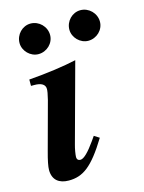

<svg xmlns="http://www.w3.org/2000/svg" viewBox="-104 -718 590 789"><g transform="rotate(-15 191.0 -323.0)"><path d="M382 -589C382 -625 352 -655 316 -655C281 -655 252 -625 252 -589C252 -555 282 -525 316 -525C352 -525 382 -554 382 -589ZM170 -589C170 -625 140 -655 104 -655C69 -655 40 -625 40 -589C40 -555 70 -525 104 -525C140 -525 170 -554 170 -589ZM236 -142 222 -122C195 -84 173 -61 158 -61C150 -61 143 -65 143 -77C143 -86 147 -111 152 -128L243 -462C189 -450 118 -440 40 -434V-407H54C84 -407 100 -397 100 -378C100 -370 98 -357 92 -333L37 -130C27 -94 22 -68 22 -54C22 -11 49 9 90 9C150 9 192 -20 258 -128Z"/></g></svg>

Font: STIXGeneral
Style: Bold Italic
Weight: 700
Italic angle: -16.33°
Designer: MicroPress Inc., with final additions and corrections provided by Coen Hoffman, Elsevier (retired)
Version: Version 1.1.0